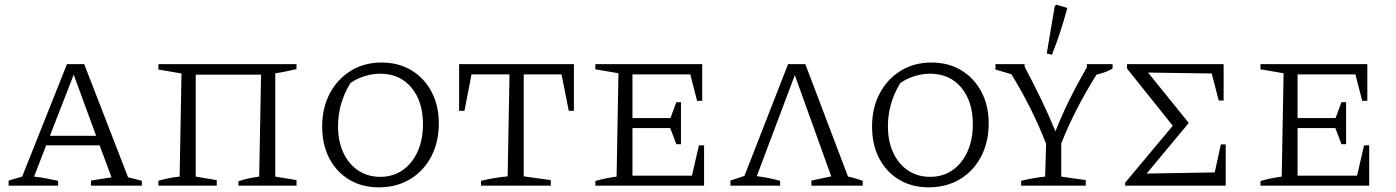

<svg xmlns="http://www.w3.org/2000/svg" viewBox="-20 -796 5985 823"><path d="M529 -36Q545 -32 554 -30Q563 -28 588 -21V0H370V-22L458 -36L407 -173H178L126 -39Q155 -36 179 -31Q203 -26 229 -21V0H17V-22L75 -39L267 -521H341ZM194 -214H392L296 -476Z M819 -476V-39L909 -24V0H659V-21Q682 -28 705 -32.5Q728 -37 750 -39L758 -481L659 -498V-521H1251V-500Q1230 -495 1206.5 -490Q1183 -485 1160 -482V-39L1251 -24V0H1002V-19Q1025 -27 1047 -31.5Q1069 -36 1091 -39L1099 -476Z M1604 7Q1532 7 1477.5 -25.5Q1423 -58 1392 -116.5Q1361 -175 1361 -254Q1361 -334 1394 -396Q1427 -458 1484.5 -493Q1542 -528 1615 -528Q1688 -528 1743 -495Q1798 -462 1829.5 -403Q1861 -344 1861 -267Q1861 -187 1828.5 -125Q1796 -63 1738 -28Q1680 7 1604 7ZM1610 -38Q1664 -38 1705 -66Q1746 -94 1769.5 -145Q1793 -196 1793 -264Q1793 -361 1743.5 -420.5Q1694 -480 1610 -480Q1577 -480 1544 -470Q1511 -460 1482 -440Q1429 -353 1429 -255Q1429 -191 1451.5 -142Q1474 -93 1515 -65.5Q1556 -38 1610 -38Z M2440 -521V-321H2418L2387 -477H2225V-40L2341 -24V0H2042V-21Q2100 -35 2156 -40L2164 -477H2001L1971 -321H1948V-521Z M2976 -173H2998V0H2532V-20Q2555 -27 2578 -31.5Q2601 -36 2623 -39L2631 -482L2532 -499V-521H2990V-364H2968L2939 -477H2691V-290H2854L2879 -358H2899V-178H2879L2853 -247H2691V-43H2946Z M3111 0V-22L3171 -42L3358 -521H3432L3615 -39Q3645 -33 3678 -21V0H3458V-22L3543 -40L3387 -474L3224 -41Q3248 -38 3273 -33Q3298 -28 3324 -21V0Z M3961 7Q3889 7 3834.5 -25.5Q3780 -58 3749 -116.5Q3718 -175 3718 -254Q3718 -334 3751 -396Q3784 -458 3841.5 -493Q3899 -528 3972 -528Q4045 -528 4100 -495Q4155 -462 4186.5 -403Q4218 -344 4218 -267Q4218 -187 4185.5 -125Q4153 -63 4095 -28Q4037 7 3961 7ZM3967 -38Q4021 -38 4062 -66Q4103 -94 4126.5 -145Q4150 -196 4150 -264Q4150 -361 4100.5 -420.5Q4051 -480 3967 -480Q3934 -480 3901 -470Q3868 -460 3839 -440Q3786 -353 3786 -255Q3786 -191 3808.5 -142Q3831 -93 3872 -65.5Q3913 -38 3967 -38Z M4357 0V-21Q4410 -34 4460 -39L4464 -180Q4403 -336 4315 -478L4247 -498V-521H4372V-510Q4410 -438 4443 -370Q4476 -302 4504 -233Q4530 -299 4563.5 -367Q4597 -435 4639 -508V-521H4749V-502Q4717 -484 4680 -476Q4635 -404 4597 -330.5Q4559 -257 4529 -181V-39L4634 -24V0ZM4489 -561 4467 -567 4501 -769 4508 -776 4555 -762Q4528 -659 4489 -561Z M5213 -177H5234V0H4803V-13L5007 -257L4811 -502V-521H5225V-365H5204L5174 -481L4901 -485L5074 -271V-267L4895 -52L5187 -57Z M5827 -173H5849V0H5383V-20Q5406 -27 5429 -31.5Q5452 -36 5474 -39L5482 -482L5383 -499V-521H5841V-364H5819L5790 -477H5542V-290H5705L5730 -358H5750V-178H5730L5704 -247H5542V-43H5797Z"/></svg>

Font: Piazzolla SC Light
Style: Regular
Weight: 300
Designer: Juan Pablo del Peral
Foundry: Huerta Tipografica
Version: Version 1.330